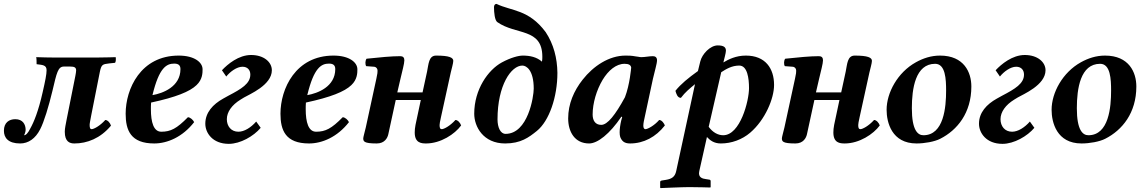

<svg xmlns="http://www.w3.org/2000/svg" viewBox="-30 -723 5826 981"><path d="M311 -115C306 -88 301 -67 301 -50C301 2 327 10 350 10C415 10 483 -16 537 -81C533 -95 520 -110 508 -110C480 -79 449 -63 438 -63C431 -63 428 -69 428 -85C428 -93 432 -111 436 -133L480 -355C488 -393 493 -395 528 -399L557 -402C562 -404 563 -422 561 -431C561 -431 503 -429 463 -429H251C213 -429 192 -430 155 -431C157 -425 157 -400 157 -395C188 -391 208 -391 208 -364C208 -343 201 -309 188 -252C166 -154 143 -99 125 -67C113 -42 102 -32 93 -32C93 -32 101 -47 101 -59C101 -88 86 -114 48 -114C17 -114 -10 -97 -10 -55C-10 -19 12 10 73 10C115 10 151 -15 175 -62C195 -100 219 -180 238 -259C260 -352 266 -383 297 -383H328C351 -383 359 -378 359 -363C359 -356 357 -347 355 -335Z M742 -199C868 -226 940 -255 974 -288C1005 -317 1005 -351 1005 -369C1005 -404 964 -439 883 -439C689 -439 612 -269 612 -142C612 -57 638 10 758 10C825 10 903 -23 962 -99C957 -110 942 -124 930 -124C873 -66 842 -50 794 -50C755 -50 741 -98 741 -165C741 -170 741 -191 742 -199ZM892 -370C892 -280 802 -246 749 -237C783 -378 821 -398 860 -398C881 -398 892 -390 892 -370Z M1126 -332C1146 -357 1180 -382 1209 -382C1235 -382 1249 -365 1249 -342C1249 -296 1204 -269 1137 -234L1110 -219C1058 -190 1019 -148 1019 -91C1019 -44 1056 12 1139 12C1198 12 1266 -27 1302 -70L1279 -102C1252 -71 1218 -50 1188 -50C1151 -50 1129 -78 1129 -114C1129 -151 1155 -187 1199 -214L1217 -225C1244 -241 1359 -288 1359 -364C1359 -406 1318 -442 1253 -442C1189 -442 1133 -395 1104 -364Z M1533 -199C1659 -226 1731 -255 1765 -288C1796 -317 1796 -351 1796 -369C1796 -404 1755 -439 1674 -439C1480 -439 1403 -269 1403 -142C1403 -57 1429 10 1549 10C1616 10 1694 -23 1753 -99C1748 -110 1733 -124 1721 -124C1664 -66 1633 -50 1585 -50C1546 -50 1532 -98 1532 -165C1532 -170 1532 -191 1533 -199ZM1683 -370C1683 -280 1593 -246 1540 -237C1574 -378 1612 -398 1651 -398C1672 -398 1683 -390 1683 -370Z M1839 -72C1835 -55 1826 -22 1826 -17C1826 -1 1828 10 1895 10C1936 10 1950 -19 1954 -37L1992 -212H2120L2093 -85C2090 -70 2089 -57 2089 -46C2089 7 2122 10 2147 10C2222 10 2294 -38 2326 -82C2322 -95 2309 -110 2297 -110C2269 -79 2238 -63 2227 -63C2219 -63 2216 -69 2216 -84C2216 -88 2218 -104 2223 -124L2273 -352C2277 -370 2286 -400 2286 -412C2286 -429 2265 -439 2198 -439C2160 -439 2160 -395 2152 -357L2129 -251H2000L2016 -320C2025 -359 2036 -398 2036 -415C2036 -429 2029 -436 2015 -436C1971 -436 1908 -430 1843 -423C1836 -415 1835 -394 1841 -385L1881 -382C1893 -381 1899 -372 1899 -362C1899 -353 1899 -349 1893 -321Z M2641 -439C2620 -439 2580 -429 2534 -404C2464 -366 2393 -266 2393 -142C2393 -76 2439 10 2551 10C2631 10 2672 -21 2713 -54C2776 -105 2818 -227 2818 -351C2817 -426 2799 -497 2758 -559C2671 -676 2583 -666 2507 -703H2506C2500 -703 2494 -697 2494 -687C2494 -658 2498 -619 2511 -610C2606 -543 2741 -581 2741 -433C2741 -425 2741 -417 2739 -408C2712 -432 2677 -439 2641 -439ZM2697 -270C2697 -230 2668 -39 2553 -39C2527 -39 2512 -72 2512 -113C2512 -288 2582 -388 2639 -388C2660 -388 2697 -364 2697 -270Z M3306 -436C3288 -436 3265 -431 3247 -431C3241 -431 3236 -432 3231 -433C3204 -436 3206 -439 3166 -439C3082 -439 3002 -386 2947 -316C2902 -259 2873 -192 2873 -118C2873 -49 2907 10 2980 10C3023 10 3085 -38 3145 -127L3149 -125L3144 -107C3139 -86 3136 -64 3136 -47C3136 -38 3137 -29 3139 -23C3147 -3 3159 10 3189 10C3259 10 3321 -23 3367 -82C3364 -91 3352 -110 3338 -110C3312 -80 3278 -63 3268 -63C3260 -63 3257 -71 3257 -81C3257 -94 3261 -110 3264 -124L3306 -320C3315 -360 3327 -398 3327 -415C3327 -429 3319 -436 3306 -436ZM3163 -226C3114 -136 3074 -85 3042 -85C3011 -85 2998 -108 2998 -138C2998 -196 3018 -263 3049 -315C3078 -363 3118 -397 3161 -397C3182 -397 3193 -391 3195 -378C3195 -378 3188 -290 3163 -226Z M3666 -404C3670 -422 3679 -452 3679 -464C3679 -481 3669 -491 3637 -491C3599 -491 3557 -447 3548 -409L3536 -360C3486 -324 3449 -294 3421 -259C3425 -245 3431 -223 3449 -223C3471 -252 3493 -270 3521 -293L3425 151C3419 179 3404 191 3372 196L3353 199C3348 200 3343 201 3343 207V236L3345 238C3345 238 3456 233 3492 233C3531 233 3599 235 3599 235L3601 233V203C3601 198 3599 196 3595 195L3576 192C3561 190 3535 185 3543 151L3582 -23C3597 -7 3617 10 3653 10C3708 10 3762 -10 3803 -45C3880 -111 3925 -220 3925 -289C3925 -373 3881 -439 3781 -439C3730 -439 3693 -420 3666 -404ZM3797 -273C3797 -207 3752 -32 3665 -32C3639 -32 3612 -46 3591 -75L3655 -354C3680 -370 3709 -388 3747 -388C3789 -388 3797 -322 3797 -273Z M3978 -72C3974 -55 3965 -22 3965 -17C3965 -1 3967 10 4034 10C4075 10 4089 -19 4093 -37L4131 -212H4259L4232 -85C4229 -70 4228 -57 4228 -46C4228 7 4261 10 4286 10C4361 10 4433 -38 4465 -82C4461 -95 4448 -110 4436 -110C4408 -79 4377 -63 4366 -63C4358 -63 4355 -69 4355 -84C4355 -88 4357 -104 4362 -124L4412 -352C4416 -370 4425 -400 4425 -412C4425 -429 4404 -439 4337 -439C4299 -439 4299 -395 4291 -357L4268 -251H4139L4155 -320C4164 -359 4175 -398 4175 -415C4175 -429 4168 -436 4154 -436C4110 -436 4047 -430 3982 -423C3975 -415 3974 -394 3980 -385L4020 -382C4032 -381 4038 -372 4038 -362C4038 -353 4038 -349 4032 -321Z M4500 -162C4500 -98 4526 10 4653 10C4694 10 4745 1 4774 -14C4861 -58 4933 -146 4933 -281C4933 -353 4896 -439 4773 -439C4727 -439 4686 -425 4650 -405C4556 -353 4500 -249 4500 -162ZM4629 -170C4629 -270 4647 -397 4748 -397C4801 -397 4804 -318 4804 -260C4804 -177 4793 -32 4688 -32C4659 -32 4629 -58 4629 -170Z M5079 -332C5099 -357 5133 -382 5162 -382C5188 -382 5202 -365 5202 -342C5202 -296 5157 -269 5090 -234L5063 -219C5011 -190 4972 -148 4972 -91C4972 -44 5009 12 5092 12C5151 12 5219 -27 5255 -70L5232 -102C5205 -71 5171 -50 5141 -50C5104 -50 5082 -78 5082 -114C5082 -151 5108 -187 5152 -214L5170 -225C5197 -241 5312 -288 5312 -364C5312 -406 5271 -442 5206 -442C5142 -442 5086 -395 5057 -364Z M5343 -162C5343 -98 5369 10 5496 10C5537 10 5588 1 5617 -14C5704 -58 5776 -146 5776 -281C5776 -353 5739 -439 5616 -439C5570 -439 5529 -425 5493 -405C5399 -353 5343 -249 5343 -162ZM5472 -170C5472 -270 5490 -397 5591 -397C5644 -397 5647 -318 5647 -260C5647 -177 5636 -32 5531 -32C5502 -32 5472 -58 5472 -170Z"/></svg>

Font: Libertinus Serif
Style: Bold Italic
Weight: 700
Italic angle: -12°
Designer: Philipp H. Poll, Khaled Hosny
Foundry: Caleb Maclennan
Version: Version 7.050;RELEASE